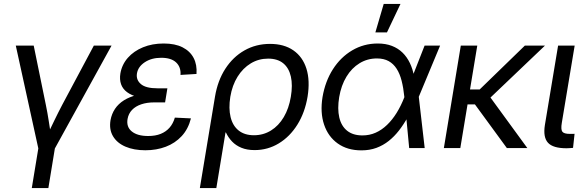

<svg xmlns="http://www.w3.org/2000/svg" viewBox="-20 -755 2997 979"><path d="M176.8 8.3 60.5 -522.5H151.9L213.9 -219.7Q222.2 -179.7 228.3 -139.6Q234.4 -99.6 240.7 -60.1H218.3Q237.3 -99.6 256.6 -139.6Q275.9 -179.7 296.9 -219.7L458.5 -522.5H548.8L256.3 8.3ZM142.1 204.1 176.3 -3.9H260.7L226.6 204.1Z M721.2 11.2Q663.1 11.2 620.1 -7.1Q577.1 -25.4 556.4 -60.1Q535.6 -94.7 543.5 -142.1Q549.3 -174.3 566.4 -200Q583.5 -225.6 612.3 -243.7Q641.1 -261.7 680.9 -271.2Q720.7 -280.8 771 -280.8H829.6L821.8 -232.9H765.6Q729 -232.9 700.2 -223.1Q671.4 -213.4 653.3 -194.6Q635.3 -175.8 630.4 -148.4Q623.5 -107.9 652.1 -84.7Q680.7 -61.5 735.4 -61.5Q772.5 -61.5 799.6 -72.5Q826.7 -83.5 844.7 -104.2Q862.8 -125 871.6 -155.3L953.6 -151.4Q939.9 -97.2 906.5 -61Q873 -24.9 825.4 -6.8Q777.8 11.2 721.2 11.2ZM772 -250.5Q722.2 -250.5 686 -259.5Q649.9 -268.6 627.7 -285.2Q605.5 -301.8 597.2 -325.9Q588.9 -350.1 593.8 -380.4Q601.6 -425.8 631.8 -460.2Q662.1 -494.6 709.2 -513.9Q756.3 -533.2 814.5 -533.2Q872.6 -533.2 910.9 -513.7Q949.2 -494.1 967.3 -459.5Q985.4 -424.8 981.9 -377.9L900.4 -373Q903.3 -412.6 878.2 -436.5Q853 -460.4 802.2 -460.4Q752.4 -460.4 718 -437.5Q683.6 -414.6 678.2 -379.9Q673.3 -347.7 698.5 -326.2Q723.6 -304.7 783.2 -304.7H833.5L824.7 -250.5Z M999 204.1 1076.2 -261.7Q1089.8 -343.8 1128.9 -404.3Q1168 -464.8 1226.6 -498Q1285.2 -531.2 1356.9 -531.2Q1428.2 -531.2 1475.8 -498.3Q1523.4 -465.3 1542.5 -404.8Q1561.5 -344.2 1548.3 -262.2Q1534.7 -180.7 1496.3 -119.4Q1458 -58.1 1401.6 -23.9Q1345.2 10.3 1278.3 10.3Q1239.3 10.3 1210.9 -1.5Q1182.6 -13.2 1163.3 -33.4Q1144 -53.7 1131.8 -79.6H1129.9L1083 204.1ZM1274.9 -65.4Q1322.8 -65.4 1361.8 -89.6Q1400.9 -113.8 1427 -158Q1453.1 -202.1 1462.9 -261.2Q1473.1 -320.8 1463.1 -364.7Q1453.1 -408.7 1424.1 -432.4Q1395 -456.1 1347.2 -456.1Q1298.8 -456.1 1258.8 -431.9Q1218.8 -407.7 1191.4 -364Q1164.1 -320.3 1154.3 -261.2Q1145 -202.1 1155.8 -158Q1166.5 -113.8 1196.8 -89.6Q1227.1 -65.4 1274.9 -65.4Z M1822.8 11.7Q1751.5 11.7 1702.4 -23.2Q1653.3 -58.1 1632.6 -119.4Q1611.8 -180.7 1624.5 -259.8Q1638.2 -340.3 1677.5 -401.9Q1716.8 -463.4 1775.9 -498.3Q1835 -533.2 1906.2 -533.2Q1946.8 -533.2 1978.3 -521Q2009.8 -508.8 2032.5 -486.6Q2055.2 -464.4 2069.8 -433.8Q2084.5 -403.3 2091.3 -366.2H2121.6L2115.2 -262.7L2145.5 0H2066.4L2041.5 -262.7Q2037.1 -307.1 2027.8 -343.3Q2018.6 -379.4 2002.4 -404.5Q1986.3 -429.7 1961.7 -443.4Q1937 -457 1901.9 -457Q1853.5 -457 1813.5 -432.6Q1773.4 -408.2 1746.6 -364Q1719.7 -319.8 1709.5 -259.8Q1699.7 -200.2 1710 -156.2Q1720.2 -112.3 1750 -88.4Q1779.8 -64.5 1828.1 -64.5Q1864.3 -64.5 1895.5 -78.4Q1926.8 -92.3 1953.6 -118.2Q1980.5 -144 2002.7 -179.9Q2024.9 -215.8 2042 -259.8L2145 -522.5H2224.1L2114.7 -259.8L2086.9 -156.2H2058.1Q2038.1 -120.1 2014.4 -89.6Q1990.7 -59.1 1962.2 -36.4Q1933.6 -13.7 1899.2 -1Q1864.7 11.7 1822.8 11.7ZM1894 -589.8 1936.5 -734.9H2022L1953.1 -589.8Z M2413.6 -522.5 2327.1 0H2243.2L2329.6 -522.5ZM2758.8 -522.5 2444.3 -222.7H2330.6L2343.3 -298.8H2425.8L2656.2 -522.5ZM2564.5 0 2399.9 -225.1 2454.1 -294.4 2668.9 0Z M2869.1 1Q2799.8 1 2774.2 -27.1Q2748.5 -55.2 2758.3 -117.2L2825.7 -522.5H2910.2L2844.7 -128.9Q2838.9 -95.2 2847.2 -83.7Q2855.5 -72.3 2886.2 -72.3Q2892.6 -72.3 2898.9 -72.3Q2905.3 -72.3 2909.7 -72.8L2901.9 -1Q2895 -0.5 2886.5 0.2Q2877.9 1 2869.1 1Z"/></svg>

Font: Inter 28pt
Style: Italic
Weight: 400
Italic angle: -9.3988°
Designer: Rasmus Andersson
Foundry: rsms
Version: Version 4.001;git-66647c0bb